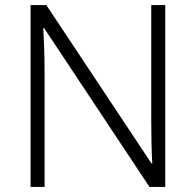

<svg xmlns="http://www.w3.org/2000/svg" viewBox="-20 -734 769 754"><path d="M629 0H567L153 -624H150Q152 -585 153.5 -541.5Q155 -498 155 -451V0H100V-714H162L575 -92H578Q576 -123 575 -171Q574 -219 574 -261V-714H629Z"/></svg>

Font: Noto Sans Gurmukhi UI Light
Style: Regular
Weight: 300
Designer: Jelle Bosma - Monotype Design Team
Foundry: Monotype Imaging Inc.
Version: Version 2.004; ttfautohint (v1.8.4.7-5d5b)